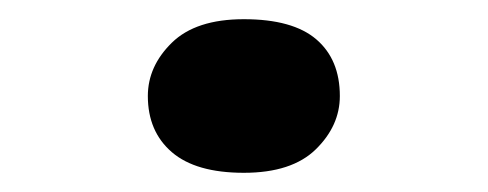

<svg xmlns="http://www.w3.org/2000/svg" viewBox="-20 -433 508 200"><path d="M234 -253Q184 -253 159 -274.5Q134 -296 134 -333Q134 -364 159 -388.5Q184 -413 234 -413Q285 -413 309.5 -392Q334 -371 334 -333Q334 -302 309 -277.5Q284 -253 234 -253Z"/></svg>

Font: Lexend Peta Medium
Style: Regular
Weight: 500
Designer: Bonnie Shaver-Troup, Thomas Jockin
Foundry: Lexend
Version: Version 1.007